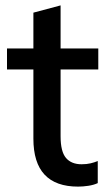

<svg xmlns="http://www.w3.org/2000/svg" viewBox="-20 -684 403 713"><path d="M270 9Q104 9 104 -169V-426H6V-504H104V-637L205 -664V-504H345V-426H205V-178Q205 -121 225 -97.5Q245 -74 283 -74Q302 -74 316.5 -77.5Q331 -81 343 -86V-4Q328 3 308 6Q288 9 270 9Z"/></svg>

Font: Mulish SemiBold
Style: Regular
Weight: 600
Designer: Vernon Adams
Foundry: Vernon Adams
Version: Version 3.603; ttfautohint (v1.8.3)